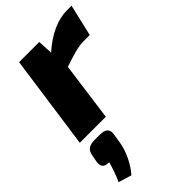

<svg xmlns="http://www.w3.org/2000/svg" viewBox="-246 -585 955 955"><g transform="rotate(-45 231.5 -107.5)"><path d="M429 -511C367 -511 297 -481 226 -418L222 -497H80L10 0H193L235 -309C304 -332 343 -344 382 -344H424L463 -511ZM107 42H76C34 42 16 53 9 90L2 128C-1 157 9 172 45 172C35 207 24 241 8 275L77 296C112 257 143 194 151 144L159 94C166 57 149 42 107 42Z"/></g></svg>

Font: Exo 2 Extra Bold
Style: Italic
Weight: 800
Italic angle: -8°
Designer: Natanael Gama
Version: Version 1.001;PS 001.001;hotconv 1.0.88;makeotf.lib2.5.64775